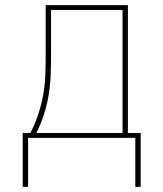

<svg xmlns="http://www.w3.org/2000/svg" viewBox="-20 -540 640 752"><path d="M69 192V-19H99Q117 -54 129.5 -91.5Q142 -129 149 -168Q156 -207 157.5 -246.5Q159 -286 159 -325V-520H481V-19H531V192H510V0H90V192ZM122 -19H460V-501H180V-325Q180 -286 178.5 -246.5Q177 -207 170.5 -168Q164 -129 152 -91.5Q140 -54 122 -19Z"/></svg>

Font: Zed Sans Thin Extended
Style: Regular
Weight: 100
Width: 7
Designer: Belleve Invis
Foundry: Belleve Invis
Version: Version 1.0.0; ttfautohint (v1.8.4)